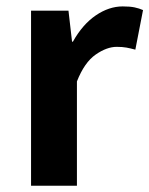

<svg xmlns="http://www.w3.org/2000/svg" viewBox="-20 -594 477 614"><path d="M79.3 0V-559.8H199L210.4 -460.8H213.2Q243.9 -515.8 286.2 -544.7Q328.5 -573.5 372.3 -573.5Q395.7 -573.5 410.4 -570.4Q425.2 -567.2 437.4 -561.8L412.8 -435.2Q397.4 -439.4 384.5 -441.8Q371.6 -444.2 353.3 -444.2Q321.4 -444.2 285.7 -419.3Q250 -394.4 226 -333.6V0Z"/></svg>

Font: Noto Sans KR Thin
Style: Regular
Weight: 100
Designer: Ryoko NISHIZUKA 西塚涼子 (kana, bopomofo & ideographs); Paul D. Hunt (Latin, Greek & Cyrillic); Sandoll Communications 산돌커뮤니
Foundry: Adobe
Version: Version 2.004-H2;hotconv 1.0.118;makeotfexe 2.5.65603